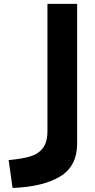

<svg xmlns="http://www.w3.org/2000/svg" viewBox="-20 -720 485 976"><path d="M23.9 93.8Q92.3 87.4 133.1 75.4Q173.8 63.5 197.5 33.2Q221.2 2.9 221.2 -54.2V-700.2H372.1V9.8Q372.1 126 284.2 178Q196.3 230 43.9 235.4Z"/></svg>

Font: Selawik
Style: Bold
Weight: 700
Designer: Aaron Bell
Foundry: Microsoft Corporation
Version: Version 1.01